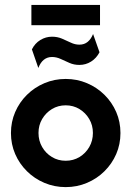

<svg xmlns="http://www.w3.org/2000/svg" viewBox="-20 -755 540 789"><path d="M250 13.9Q203.5 13.9 162.5 -3.5Q121.5 -20.8 90.7 -51.4Q59.8 -81.9 42.4 -122Q25 -162.2 25 -208.3Q25 -254.5 42.4 -294.6Q59.8 -334.8 90.7 -365.3Q121.5 -395.8 162.5 -413.2Q203.5 -430.6 250 -430.6Q296.5 -430.6 337.5 -413.2Q378.5 -395.8 409.3 -365.3Q440.2 -334.8 457.6 -294.6Q475 -254.5 475 -208.3Q475 -162.2 457.6 -122Q440.2 -81.9 409.3 -51.4Q378.5 -20.8 337.5 -3.5Q296.5 13.9 250 13.9ZM250 -94.4Q281.2 -94.4 306.6 -109.7Q331.9 -125 346.9 -151Q361.8 -176.9 361.8 -208.6Q361.8 -240.3 346.7 -265.9Q331.7 -291.5 306.4 -306.9Q281.1 -322.2 249.9 -322.2Q218.8 -322.2 193.5 -306.9Q168.3 -291.5 153.2 -265.9Q138.2 -240.3 138.2 -208.6Q138.2 -176.9 153.1 -151Q168.1 -125 193.4 -109.7Q218.7 -94.4 250 -94.4ZM137.5 -475.7 111.1 -552.1Q123.6 -577.1 145.8 -590.6Q168.1 -604.2 193.8 -604.2Q216 -604.2 234.7 -596.2Q253.5 -588.2 270.8 -579.9Q288.2 -571.5 306.2 -571.5Q326.4 -571.5 340.3 -583Q354.2 -594.4 362.5 -615.3L388.9 -540.3Q376.4 -516 354.5 -502.1Q332.6 -488.2 306.2 -488.2Q284 -488.2 265.3 -496.5Q246.5 -504.9 229.2 -512.8Q211.8 -520.8 193.8 -520.8Q154.9 -520.8 137.5 -475.7ZM109 -651.4V-734.7H391V-651.4Z"/></svg>

Font: Afacad Flux
Style: Regular
Weight: 400
Designer: Kristian Moeller
Foundry: Dicotype
Version: Version 1.100